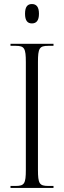

<svg xmlns="http://www.w3.org/2000/svg" viewBox="-20 -931 317 951"><path d="M138 -815C160 -815 173 -829 173 -863C173 -897 160 -911 138 -911C116 -911 104 -897 104 -863C104 -829 116 -815 138 -815ZM32 0H245V-10H219C175 -10 168 -22 168 -90V-623C168 -692 175 -704 219 -704H245V-714H32V-704H58C101 -704 108 -692 108 -623V-90C108 -22 101 -10 58 -10H32Z"/></svg>

Font: Noto Serif Display ExtraCondensed Light
Style: Regular
Weight: 300
Width: 2
Designer: Monotype Design Team
Foundry: Monotype Imaging Inc.
Version: Version 2.009